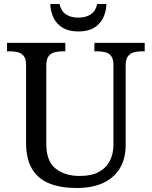

<svg xmlns="http://www.w3.org/2000/svg" viewBox="-20 -928 757 958"><path d="M362 10Q283 10 226.5 -12.5Q170 -35 140 -85Q110 -135 110 -216V-604Q110 -634 98.5 -648.5Q87 -663 68.5 -667.5Q50 -672 28 -672H15V-714H306V-672H293Q271 -672 252 -667Q233 -662 222 -647Q211 -632 211 -600V-210Q211 -123 258 -86.5Q305 -50 378 -50Q436 -50 473 -70Q510 -90 528 -125.5Q546 -161 546 -206V-604Q546 -634 534.5 -648.5Q523 -663 504.5 -667.5Q486 -672 464 -672H451V-714H702V-672H689Q667 -672 648 -667Q629 -662 618 -647Q607 -632 607 -600V-204Q607 -138 579 -90Q551 -42 496.5 -16Q442 10 362 10ZM371 -771Q324 -771 293 -789.5Q262 -808 247 -839.5Q232 -871 231 -908H277Q285 -872 309.5 -856Q334 -840 371 -840Q408 -840 432.5 -856Q457 -872 465 -908H511Q510 -871 495 -839.5Q480 -808 449.5 -789.5Q419 -771 371 -771Z"/></svg>

Font: Noto Rashi Hebrew
Style: Regular
Weight: 400
Version: Version 1.006